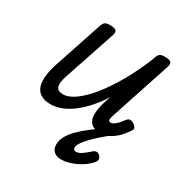

<svg xmlns="http://www.w3.org/2000/svg" viewBox="-174 -653 993 1034"><g transform="rotate(30 322.5 -135.5)"><path d="M149 15Q103 15 77.5 -7.5Q52 -30 50 -74.5Q48 -119 69 -183L169 -483Q176 -503 185.5 -509Q195 -515 214 -515Q245 -515 253.5 -505.5Q262 -496 255 -476L149 -160Q140 -135 137.5 -113Q135 -91 144.5 -78Q154 -65 181 -65Q216 -65 257 -95Q298 -125 341.5 -179Q385 -233 427 -306.5Q469 -380 505 -468L510 -483Q517 -503 526.5 -509Q536 -515 555 -515Q586 -515 594.5 -505.5Q603 -496 596 -476L473 -103Q467 -85 466.5 -76Q466 -67 470 -64Q474 -61 479 -61Q489 -61 499 -67.5Q509 -74 520 -86Q531 -98 544 -115Q553 -127 564 -127Q575 -127 588 -119Q601 -109 604.5 -100.5Q608 -92 601 -83Q591 -67 571.5 -44Q552 -21 523.5 -3Q495 15 459 15Q420 15 402.5 -1.5Q385 -18 382.5 -43Q380 -68 385.5 -96Q391 -124 399 -148L410 -180Q380 -133 348 -97Q316 -61 282.5 -36Q249 -11 215.5 2Q182 15 149 15ZM346 244Q318 244 301.5 229Q285 214 285 186Q285 161 298.5 135.5Q312 110 338 83.5Q364 57 401.5 28.5Q439 0 486 -33L546 -31V-26Q509 3 478 29.5Q447 56 425 79Q403 102 391 120Q379 138 379 151Q379 160 383.5 164Q388 168 395 168Q413 168 431 155.5Q449 143 476 119Q481 114 492 112.5Q503 111 514 122Q522 130 523.5 139.5Q525 149 519 158Q500 183 470 202.5Q440 222 407.5 233Q375 244 346 244Z"/></g></svg>

Font: Playwrite CA
Style: Regular
Weight: 400
Designer: Veronika Burian, José Scaglione
Foundry: TypeTogether
Version: Version 1.002